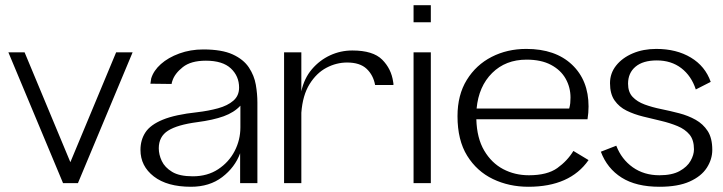

<svg xmlns="http://www.w3.org/2000/svg" viewBox="-20 -700 2763 734"><path d="M221 0 12 -500H74L249 -80L424 -500H487L278 0Z M710 14Q619 14 568 -25.5Q517 -65 517 -127Q517 -165 536 -194Q555 -223 602.5 -242.5Q650 -262 734 -271Q777 -276 813.5 -286Q850 -296 872 -315Q894 -334 894 -365Q894 -409 862.5 -438.5Q831 -468 767 -468Q710 -468 679 -443.5Q648 -419 639 -391Q637 -386 636 -379L555 -380Q556 -385 556.5 -390Q557 -395 558 -400Q567 -430 595 -455Q623 -480 665.5 -495.5Q708 -511 757 -511Q828 -511 869.5 -492Q911 -473 931.5 -442Q952 -411 958 -376Q964 -341 964 -308V0H898V-114Q878 -60 829.5 -23Q781 14 710 14ZM717 -26Q773 -26 814 -53Q855 -80 877 -122.5Q899 -165 899 -213V-296Q875 -270 835 -255.5Q795 -241 734 -233Q658 -223 622.5 -200.5Q587 -178 587 -133Q587 -109 598.5 -84.5Q610 -60 638 -43Q666 -26 717 -26Z M1066 0V-500H1132V-351Q1143 -401 1172.5 -435.5Q1202 -470 1242 -488.5Q1282 -507 1327 -507Q1406 -507 1441 -472Q1476 -437 1483 -387Q1484 -384 1484 -381Q1484 -378 1484 -375H1414Q1407 -413 1381.5 -437Q1356 -461 1307 -461Q1266 -461 1228 -441Q1190 -421 1163.5 -378.5Q1137 -336 1132 -269V0Z M1561 0V-500H1627V0ZM1561 -615V-680H1627V-615Z M2230 -88Q2159 14 2000 14Q1926 14 1864.5 -15.5Q1803 -45 1766 -104.5Q1729 -164 1729 -256Q1729 -337 1764.5 -394.5Q1800 -452 1859.5 -482.5Q1919 -513 1992 -513Q2103 -513 2166.5 -453Q2230 -393 2230 -293Q2230 -269 2226 -244H1801Q1803 -172 1831 -124.5Q1859 -77 1903.5 -53.5Q1948 -30 2002 -30Q2072 -30 2110.5 -57.5Q2149 -85 2172 -123ZM1993 -472Q1913 -472 1861.5 -421Q1810 -370 1802 -285H2156Q2159 -296 2160 -305.5Q2161 -315 2161 -327Q2161 -366 2142.5 -399Q2124 -432 2086.5 -452Q2049 -472 1993 -472Z M2489 -513Q2566 -513 2621 -480Q2676 -447 2697 -387L2640 -358Q2623 -410 2584.5 -439.5Q2546 -469 2491 -469Q2438 -469 2409.5 -445Q2381 -421 2381 -380Q2381 -348 2398.5 -329.5Q2416 -311 2444.5 -300.5Q2473 -290 2507.5 -283Q2542 -276 2576.5 -267Q2611 -258 2639.5 -242Q2668 -226 2685.5 -199Q2703 -172 2703 -127Q2703 -91 2682 -58.5Q2661 -26 2616.5 -6Q2572 14 2501 14Q2412 14 2356.5 -21Q2301 -56 2277 -120L2336 -143Q2356 -91 2399 -60.5Q2442 -30 2501 -30Q2549 -30 2578 -46Q2607 -62 2620 -85Q2633 -108 2633 -129Q2633 -165 2616 -185.5Q2599 -206 2570 -218Q2541 -230 2507 -238Q2473 -246 2438.5 -254.5Q2404 -263 2375.5 -277Q2347 -291 2329.5 -316Q2312 -341 2312 -382Q2312 -420 2335.5 -449.5Q2359 -479 2399 -496Q2439 -513 2489 -513Z"/></svg>

Font: Panamera
Style: Regular
Weight: 400
Designer: Bastien Sozeau
Foundry: NBR — Bastien Sozeau
Version: Version 3.002; ttfautohint (v1.8.4.7-5d5b);gftools[0.9.33]